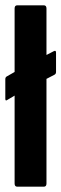

<svg xmlns="http://www.w3.org/2000/svg" viewBox="-22 -703 231 723"><path d="M43 0Q33 0 33 -12V-343L6 -327Q-2 -321 -2 -331V-405Q-2 -413 5 -416L33 -432V-671Q33 -683 43 -683H143Q153 -683 153 -671V-496L180 -510Q189 -515 189 -505V-432Q189 -424 182 -421L153 -406V-12Q153 0 143 0Z"/></svg>

Font: Sofia Sans Extra Condensed ExtraBold
Style: Regular
Weight: 800
Designer: Botio Nikoltchev, Ani Petrova
Foundry: lettersoup
Version: Version 4.101; ttfautohint (v1.8.4.7-5d5b)